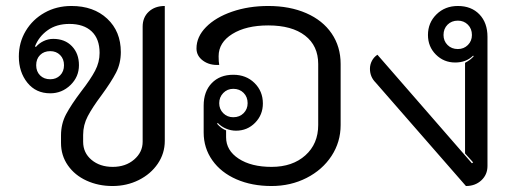

<svg xmlns="http://www.w3.org/2000/svg" viewBox="-20 -613 1714 642"><path d="M184 -135V-160Q184 -199 201 -231Q218 -263 252 -308Q283 -348 298 -376.5Q313 -405 313 -436Q313 -483 286.5 -508Q260 -533 212 -533Q169 -533 139.5 -512Q110 -491 97 -458L100 -456Q110 -468 125.5 -475.5Q141 -483 158 -483Q197 -483 220.5 -458.5Q244 -434 244 -395Q244 -356 215.5 -328.5Q187 -301 148 -301Q100 -301 71.5 -336.5Q43 -372 43 -424Q43 -471 66 -509.5Q89 -548 129 -570.5Q169 -593 219 -593Q293 -593 338.5 -550.5Q384 -508 384 -439Q384 -401 368 -370Q352 -339 319 -294Q289 -254 273.5 -224.5Q258 -195 258 -162V-139Q258 -102 286 -78.5Q314 -55 357 -55Q400 -55 428.5 -79.5Q457 -104 457 -139V-524Q457 -555 477.5 -574Q498 -593 531 -593V-142Q531 -100 507.5 -65.5Q484 -31 444 -11Q404 9 356 9Q309 9 269.5 -9Q230 -27 207 -60Q184 -93 184 -135ZM194 -395Q194 -416 181 -429Q168 -442 148 -442Q127 -442 114 -429Q101 -416 101 -395Q101 -374 114 -361Q127 -348 148 -348Q168 -348 181 -361Q194 -374 194 -395Z M661 -170V-260Q661 -307 688 -335Q715 -363 760 -363Q803 -363 831 -335.5Q859 -308 859 -267Q859 -229 833 -202.5Q807 -176 769 -176Q752 -176 735.5 -183Q719 -190 708 -202L706 -199Q720 -183 736 -177V-154Q736 -110 778 -82.5Q820 -55 888 -55Q958 -55 1001 -93.5Q1044 -132 1044 -195V-399Q1044 -460 1000 -494Q956 -528 877 -528Q803 -528 757 -499.5Q711 -471 711 -425Q711 -406 713 -396Q681 -394 659 -410Q637 -426 637 -451Q637 -490 669 -522.5Q701 -555 756 -574Q811 -593 877 -593Q949 -593 1004 -569Q1059 -545 1089 -501Q1119 -457 1119 -399V-195Q1119 -138 1088.5 -91.5Q1058 -45 1005 -18Q952 9 888 9Q822 9 770.5 -13.5Q719 -36 690 -77Q661 -118 661 -170ZM808 -268Q808 -289 794.5 -302.5Q781 -316 760 -316Q740 -316 726.5 -302Q713 -288 713 -268Q713 -248 726.5 -234.5Q740 -221 760 -221Q781 -221 794.5 -234.5Q808 -248 808 -268Z M1236 -337Q1217 -356 1217 -383Q1217 -397 1223.5 -409.5Q1230 -422 1242 -430L1558 -67L1562 -70L1535 -100V-403Q1554 -413 1564 -425L1562 -427Q1539 -404 1502 -404Q1464 -404 1437.5 -430.5Q1411 -457 1411 -496Q1411 -537 1439.5 -565Q1468 -593 1511 -593Q1556 -593 1583 -565Q1610 -537 1610 -490V-58Q1610 -29 1589.5 -10Q1569 9 1538 9ZM1558 -496Q1558 -517 1544.5 -530.5Q1531 -544 1511 -544Q1490 -544 1476.5 -530.5Q1463 -517 1463 -496Q1463 -476 1476.5 -462.5Q1490 -449 1511 -449Q1531 -449 1544.5 -462.5Q1558 -476 1558 -496Z"/></svg>

Font: K2D Light
Style: Regular
Weight: 300
Designer: Katatrad Aksorn Co.,Ltd.
Foundry: Cadson Demak Co.,Ltd.
Version: Version 1.000; ttfautohint (v1.6)